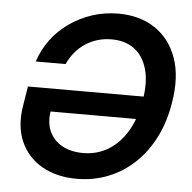

<svg xmlns="http://www.w3.org/2000/svg" viewBox="-53 -791 852 854"><g transform="rotate(5 373.0 -364.0)"><path d="M320.3 10.3Q230.5 10.3 165.3 -26.9Q100.1 -64 69.8 -132.1Q39.6 -200.2 54.7 -293L68.8 -379.9H624.5L607.4 -277.8H147.9L179.2 -282.2Q170.4 -228.5 188 -189.2Q205.6 -149.9 244.6 -128.2Q283.7 -106.4 338.9 -106.4Q400.9 -106.4 451.2 -137Q501.5 -167.5 535.4 -225.1Q569.3 -282.7 583 -364.7Q596.7 -446.3 580.1 -503.7Q563.5 -561 522.9 -591.1Q482.4 -621.1 422.4 -621.1Q388.7 -621.1 358.9 -612.3Q329.1 -603.5 304 -586.7Q278.8 -569.8 259.5 -546.4Q240.2 -522.9 226.6 -493.7H93.8Q111.3 -547.9 144.8 -592.5Q178.2 -637.2 224.6 -669.7Q271 -702.1 326.2 -720Q381.3 -737.8 441.9 -737.8Q537.6 -737.8 605.5 -692.6Q673.3 -647.5 703.1 -564Q732.9 -480.5 713.4 -364.3Q699.7 -277.8 664.8 -208.7Q629.9 -139.6 578.1 -90.8Q526.4 -42 460.9 -15.9Q395.5 10.3 320.3 10.3Z"/></g></svg>

Font: Inter 17pt SemiBold
Style: Italic
Weight: 600
Italic angle: -9.3988°
Version: Version 4.001;git-66647c0bb